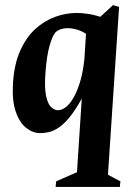

<svg xmlns="http://www.w3.org/2000/svg" viewBox="-20 -516 513 756"><path d="M199.1 220 201 198 283.1 162.1 302 -128.1Q277.5 -83.6 255.7 -56.5Q233.9 -29.4 213.5 -15.2Q193.1 -1 174.6 3.6Q156 8.1 138 8.1Q109 8.1 82.9 -12.6Q56.8 -33.4 41.9 -76.7Q27 -120 31.1 -188Q35.8 -263.2 59.4 -316.1Q83 -369 118.9 -401.7Q154.9 -434.5 197.3 -449.7Q239.7 -465 282 -465Q299.4 -465 323.9 -461.7Q348.4 -458.4 375.1 -449.9L424.9 -495.9L448.9 -489L405.1 172L454.1 198.1L451.9 220ZM209.1 -82Q222.2 -82 237.6 -93Q252.9 -104 267.6 -128.1Q282.2 -152.1 294.2 -190Q306.2 -227.9 312.1 -281.6L318.7 -382.6Q303.4 -393.3 284 -399.1Q264.6 -405 245.9 -405Q230.9 -405 217.9 -400.4Q204.9 -395.8 197.9 -388Q186.4 -374.8 175.2 -336.1Q164.1 -297.4 159.1 -231.9Q154.5 -172.4 161.2 -139.6Q167.9 -106.9 181.1 -94.4Q194.2 -82 209.1 -82Z"/></svg>

Font: Ancizar Serif Light
Style: Italic
Weight: 300
Italic angle: -4°
Designer: Cesar Puertas, Viviana Monsalve, Julian Moncada, Julian Prieto, Jose Castro, Felipe Aragon, Mariel Hernandez, Sara Alarc
Version: Version 8.100